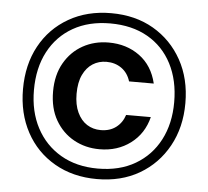

<svg xmlns="http://www.w3.org/2000/svg" viewBox="-51 -762 890 821"><g transform="rotate(5 394.0 -351.0)"><path d="M394 5Q291 5 212 -40.5Q133 -86 89.5 -166.5Q46 -247 46 -351Q46 -456 89.5 -536Q133 -616 212 -661.5Q291 -707 394 -707Q498 -707 576 -661.5Q654 -616 698.5 -536Q743 -456 743 -351Q743 -247 698.5 -166.5Q654 -86 576 -40.5Q498 5 394 5ZM394 -123Q333 -123 283.5 -150.5Q234 -178 204.5 -229Q175 -280 175 -352Q175 -423 204.5 -474.5Q234 -526 283.5 -553.5Q333 -581 394 -581Q471 -581 527 -540Q583 -499 601 -423H495Q484 -459 456.5 -478.5Q429 -498 392 -498Q359 -498 333 -481.5Q307 -465 291.5 -432.5Q276 -400 276 -351Q276 -304 291.5 -271Q307 -238 333 -221.5Q359 -205 392 -205Q431 -205 457.5 -225Q484 -245 495 -279H601Q583 -207 527 -165Q471 -123 394 -123ZM394 -40Q487 -40 554.5 -79.5Q622 -119 658.5 -189Q695 -259 695 -351Q695 -445 658.5 -515.5Q622 -586 554.5 -624.5Q487 -663 394 -663Q302 -663 234.5 -624.5Q167 -586 130 -516Q93 -446 93 -351Q93 -259 130 -189Q167 -119 234.5 -79.5Q302 -40 394 -40Z"/></g></svg>

Font: DM Sans 36pt SemiBold
Style: Regular
Weight: 600
Designer: Colophon Foundry, Jonny Pinhorn
Foundry: Colophon Foundry
Version: Version 4.004;gftools[0.9.30]